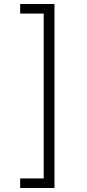

<svg xmlns="http://www.w3.org/2000/svg" viewBox="-20 -807 435 962"><path d="M81 87V135H253V-787H81V-739H199V87Z"/></svg>

Font: Noto Sans Bengali Light
Style: Regular
Weight: 300
Designer: Jelle Bosma - Monotype Design Team
Foundry: Monotype Imaging Inc.
Version: Version 2.003